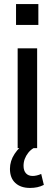

<svg xmlns="http://www.w3.org/2000/svg" viewBox="-20 -730 270 946"><path d="M67 0V-492H163V0ZM59 -607V-710H169V-607ZM128 196Q82 196 55.5 171.5Q29 147 29 102Q29 63 52 28Q75 -7 115 -33L145 0Q130 9 119 23Q108 37 102 53Q96 69 96 87Q96 111 108 124Q120 137 141 137Q150 137 161 134.5Q172 132 183 127L196 181Q180 189 163.5 192.5Q147 196 128 196Z"/></svg>

Font: Nunito Sans 10pt Condensed SemiBold
Style: Regular
Weight: 600
Width: 3
Designer: Vernon Adams
Foundry: Vernon Adams
Version: Version 3.101;gftools[0.9.27]